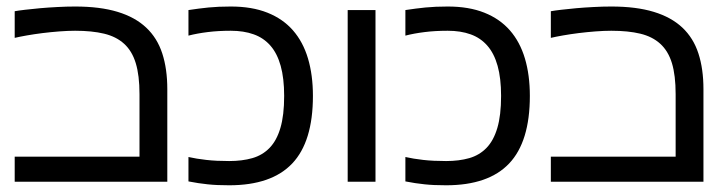

<svg xmlns="http://www.w3.org/2000/svg" viewBox="-20 -549 2185 580"><path d="M207 -456.1Q185.1 -456.1 159.2 -454.1Q133.3 -452.1 108.2 -449Q83 -445.8 60.8 -441.9Q38.6 -438 24.4 -434.6V-515.1Q35.2 -517.1 55.7 -519.5Q76.2 -522 101.1 -524.2Q126 -526.4 153.6 -527.8Q181.2 -529.3 207 -529.3Q282.2 -529.3 335.2 -513.2Q388.2 -497.1 421.6 -465.6Q455.1 -434.1 470.2 -387.5Q485.4 -340.8 485.4 -279.8V0H24.4V-75.7H401.4V-264.6Q401.4 -321.3 390.1 -358.2Q378.9 -395 355 -416.7Q331.1 -438.5 294.4 -447.3Q257.8 -456.1 207 -456.1Z M838.4 -259.3Q838.4 -312.5 827.9 -350.1Q817.4 -387.7 796.9 -411.1Q776.4 -434.6 746.3 -445.3Q716.3 -456.1 677.2 -456.1Q639.2 -456.1 607.4 -452.1Q575.7 -448.2 549.3 -441.4V-518.6Q580.6 -523.4 610.1 -526.4Q639.6 -529.3 677.2 -529.3Q741.2 -529.3 787.8 -510.7Q834.5 -492.2 865 -457.3Q895.5 -422.4 910.4 -372.3Q925.3 -322.3 925.3 -259.3Q925.3 -121.1 862.8 -55.2Q800.3 10.7 672.4 10.7Q653.3 10.7 637.5 10Q621.6 9.3 607.4 7.8Q593.3 6.3 579.1 4.2Q564.9 2 549.3 -1V-74.7Q573.2 -69.3 603.3 -65.9Q633.3 -62.5 672.4 -62.5Q711.4 -62.5 742.2 -71.3Q772.9 -80.1 794.4 -102.3Q815.9 -124.5 827.1 -162.6Q838.4 -200.7 838.4 -259.3Z M1114.3 -518.6V0H1030.3V-518.6Z M1493.7 -259.3Q1493.7 -312.5 1483.2 -350.1Q1472.7 -387.7 1452.1 -411.1Q1431.6 -434.6 1401.6 -445.3Q1371.6 -456.1 1332.5 -456.1Q1294.4 -456.1 1262.7 -452.1Q1231 -448.2 1204.6 -441.4V-518.6Q1235.8 -523.4 1265.4 -526.4Q1294.9 -529.3 1332.5 -529.3Q1396.5 -529.3 1443.1 -510.7Q1489.7 -492.2 1520.3 -457.3Q1550.8 -422.4 1565.7 -372.3Q1580.6 -322.3 1580.6 -259.3Q1580.6 -121.1 1518.1 -55.2Q1455.6 10.7 1327.6 10.7Q1308.6 10.7 1292.7 10Q1276.9 9.3 1262.7 7.8Q1248.5 6.3 1234.4 4.2Q1220.2 2 1204.6 -1V-74.7Q1228.5 -69.3 1258.5 -65.9Q1288.6 -62.5 1327.6 -62.5Q1366.7 -62.5 1397.5 -71.3Q1428.2 -80.1 1449.7 -102.3Q1471.2 -124.5 1482.4 -162.6Q1493.7 -200.7 1493.7 -259.3Z M1826.7 -456.1Q1804.7 -456.1 1778.8 -454.1Q1752.9 -452.1 1727.8 -449Q1702.6 -445.8 1680.4 -441.9Q1658.2 -438 1644 -434.6V-515.1Q1654.8 -517.1 1675.3 -519.5Q1695.8 -522 1720.7 -524.2Q1745.6 -526.4 1773.2 -527.8Q1800.8 -529.3 1826.7 -529.3Q1901.9 -529.3 1954.8 -513.2Q2007.8 -497.1 2041.3 -465.6Q2074.7 -434.1 2089.8 -387.5Q2105 -340.8 2105 -279.8V0H1644V-75.7H2021V-264.6Q2021 -321.3 2009.8 -358.2Q1998.5 -395 1974.6 -416.7Q1950.7 -438.5 1914.1 -447.3Q1877.4 -456.1 1826.7 -456.1Z"/></svg>

Font: Arian AMU
Style: Regular
Weight: 400
Designer: Ruben Hakobyan (Tarumian)
Foundry: Ruben Hakobyan (Tarumian)
Version: Version 4.003